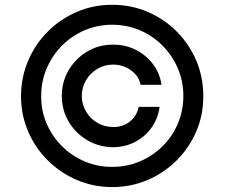

<svg xmlns="http://www.w3.org/2000/svg" viewBox="-20 -758 924 790"><path d="M441.4 11.7Q364.3 11.7 296.1 -17.6Q228 -46.9 176.3 -98.4Q124.5 -149.9 95.5 -217.8Q66.4 -285.6 66.4 -363.3Q66.9 -440.9 96.2 -509Q125.5 -577.1 177 -628.7Q228.5 -680.2 296.4 -709.2Q364.3 -738.3 441.4 -738.3Q519.5 -738.3 587.4 -709.2Q655.3 -680.2 706.8 -628.7Q758.3 -577.1 787.4 -509Q816.4 -440.9 816.4 -363.3Q816.9 -285.6 787.8 -217.8Q758.8 -149.9 707.3 -98.4Q655.8 -46.9 587.6 -17.6Q519.5 11.7 441.4 11.7ZM441.4 -71.3Q502.4 -71.3 555.7 -94Q608.9 -116.7 649.2 -156.7Q689.5 -196.8 711.9 -249.8Q734.4 -302.7 734.4 -363.3Q734.4 -424.3 711.4 -477.3Q688.5 -530.3 648.4 -570.6Q608.4 -610.8 555.4 -633.5Q502.4 -656.2 441.4 -656.2Q381.3 -656.2 328.4 -633.5Q275.4 -610.8 235.4 -570.6Q195.3 -530.3 172.4 -477.1Q149.4 -423.8 149.4 -363.3Q148.9 -303.2 171.6 -250.2Q194.3 -197.3 234.6 -157Q274.9 -116.7 327.9 -94Q380.9 -71.3 441.4 -71.3ZM234.4 -363.3Q234.4 -421.9 262.7 -469.7Q291 -517.6 339.1 -546.1Q387.2 -574.7 445.3 -574.2Q496.1 -574.7 538.8 -553Q581.5 -531.2 609.6 -493.9Q637.7 -456.5 644.5 -409.2H558.6Q551.3 -445.3 518.8 -468.8Q486.3 -492.2 445.3 -492.2Q410.2 -492.2 380.9 -474.9Q351.6 -457.5 334.2 -428.2Q316.9 -398.9 316.4 -363.3Q316.9 -328.1 334.2 -298.8Q351.6 -269.5 380.9 -252.4Q410.2 -235.4 445.3 -235.4Q486.3 -234.9 514.9 -258.3Q543.5 -281.7 550.8 -318.4H636.7Q630.4 -271 604 -233.6Q577.6 -196.3 536.9 -174.6Q496.1 -152.8 445.3 -152.3Q387.2 -152.8 339.1 -181.2Q291 -209.5 262.7 -257.3Q234.4 -305.2 234.4 -363.3Z"/></svg>

Font: Inter Display
Style: Regular
Weight: 400
Designer: Rasmus Andersson
Foundry: rsms
Version: Version 4.000;git-37864ae